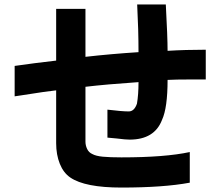

<svg xmlns="http://www.w3.org/2000/svg" viewBox="-20 -734 1002 865"><path d="M527 111Q363 111 297 66Q266 45 249.5 4Q233 -37 233 -89V-327Q193 -323 73 -304L46 -300V-437Q136 -450 233 -461V-694H365V-478Q480 -491 604 -499Q604 -599 598 -714H727Q735 -566 735 -505Q816 -510 907 -510V-376H839Q770 -376 735 -374Q735 -248 710 -194Q676 -105 564 -105Q545 -105 507 -110L464 -114V-240Q530 -232 560 -232Q585 -232 597 -267Q604 -307 604 -364Q458 -354 365 -343V-96Q365 -79 372.5 -63Q380 -47 396 -40Q412 -31 443.5 -28Q475 -25 527 -25Q724 -25 835 -49V89Q717 111 527 111Z"/></svg>

Font: Gmarket Sans TTF Bold
Style: Regular
Weight: 700
Designer: Creative Director : Sungho Lee; Art Director : Kiwoong Choi; Project Manager : Sori Yang, Jongwook Yoon; Font Designer :
Foundry: Sandoll Inc.
Version: Version 1.000;hotconv 1.0.109;makeotfexe 2.5.65596